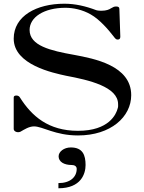

<svg xmlns="http://www.w3.org/2000/svg" viewBox="-20 -713 770 1029"><path d="M293.1 296C414.9 296 438.6 217.8 438.6 171.3C438.6 118.8 423.8 77.2 359.4 77.2C322.8 77.2 294.1 100 294.1 124.8C294.1 154.5 323.8 171.3 364.4 171.3C378.2 171.3 391.1 177.2 391.1 192.1C391.1 235.6 356.4 268.3 293.1 268.3ZM398 12.9C574.3 12.9 683.2 -87.1 683.2 -203C683.2 -362.4 483.2 -399 378.2 -418.8C249.5 -441.6 138.6 -468.3 138.6 -552.5C138.6 -620.8 215.8 -671.3 330.7 -671.3C371.3 -671.3 421.8 -661.4 466.3 -635.6C513.9 -608.9 560.4 -554.5 588.1 -518.8C599 -504 603 -501 610.9 -501C620.8 -501 624.8 -505.9 624.8 -516.8L619.8 -664.4C619.8 -674.3 614.9 -678.2 602 -678.2C591.1 -678.2 587.1 -675.2 574.3 -668.3C566.3 -662.4 549.5 -655.4 524.8 -655.4C517.8 -655.4 506.9 -655.4 496 -658.4C438.6 -680.2 383.2 -693.1 324.8 -693.1C176.2 -693.1 53.5 -627.7 53.5 -505.9C53.5 -365.3 266.3 -321.8 334.7 -306.9C455.4 -284.2 612.9 -248.5 612.9 -154.5C612.9 -148.5 613.9 -140.6 610.9 -132.7C603 -101 564.4 -11.9 398 -11.9C239.6 -11.9 150.5 -90.1 87.1 -190.1C83.2 -197 77.2 -201 67.3 -201C57.4 -201 53.5 -197 53.5 -190.1V-21.8C53.5 -8.9 72.3 0 89.1 -6.9C111.9 -19.8 135.6 -35.6 162.4 -35.6C208.9 -35.6 275.2 12.9 398 12.9Z"/></svg>

Font: Biblismive
Style: Regular
Weight: 400
Designer: Susan Drake
Foundry: Susan Drake
Version: Version 1.0; ttfautohint (v1.8.4.7-5d5b)